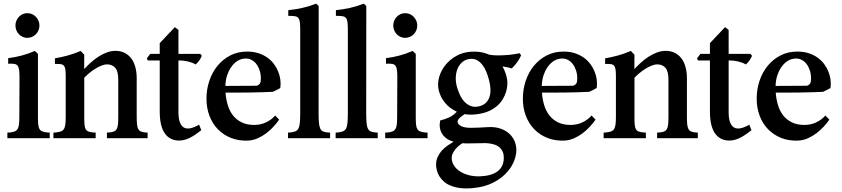

<svg xmlns="http://www.w3.org/2000/svg" viewBox="-20 -768 4677 1067"><path d="M199.2 -626.5Q199.2 -611.8 193.8 -599.4Q188.5 -586.9 179.4 -577.6Q170.4 -568.4 158.2 -563Q146 -557.6 131.8 -557.6Q118.2 -557.6 106.2 -563Q94.2 -568.4 85.2 -577.6Q76.2 -586.9 71 -599.4Q65.9 -611.8 65.9 -626.5Q65.9 -640.6 71 -652.8Q76.2 -665 85.2 -674.6Q94.2 -684.1 106.2 -689.5Q118.2 -694.8 131.8 -694.8Q146 -694.8 158.2 -689.5Q170.4 -684.1 179.4 -674.6Q188.5 -665 193.8 -652.8Q199.2 -640.6 199.2 -626.5ZM190.9 -116.2Q190.9 -90.8 192.6 -75.2Q194.3 -59.6 199.7 -50.5Q205.1 -41.5 215.3 -37.6Q225.6 -33.7 242.7 -31.7L256.3 -31.2V0H21V-31.2L34.7 -31.7Q51.8 -33.7 62 -37.8Q72.3 -42 77.9 -51.3Q83.5 -60.5 85.4 -75.9Q87.4 -91.3 87.4 -115.7L88.4 -337.9Q88.4 -363.3 86.4 -378.4Q84.5 -393.6 78.9 -401.6Q73.2 -409.7 63 -412.1Q52.7 -414.6 36.6 -414.1L25.4 -413.6V-444.8Q64.9 -449.7 101.1 -459.5Q137.2 -469.2 173.8 -484.9Q175.8 -482.9 177.5 -481.2Q179.2 -479.5 181.2 -478Q184.1 -475.1 187 -472.2Q189.9 -469.2 190.9 -467.8Z M637.2 -325.7Q637.2 -372.1 620.4 -391.1Q603.5 -410.2 575.7 -410.2Q560.1 -410.2 542.2 -402.8Q524.4 -395.5 507.1 -384.5Q489.7 -373.5 474.4 -360.4Q459 -347.2 448.2 -335.9V-118.2Q448.2 -91.3 449.7 -75Q451.2 -58.6 456.5 -49.6Q461.9 -40.5 472.2 -36.9Q482.4 -33.2 500 -31.7L511.7 -31.2V0H276.9V-31.2L288.6 -31.7Q305.7 -33.7 316.7 -37.1Q327.6 -40.5 334 -49.3Q340.3 -58.1 342.8 -74.2Q345.2 -90.3 345.2 -117.2V-345.2Q345.2 -367.7 343.3 -381.1Q341.3 -394.5 336.2 -401.6Q331.1 -408.7 321.5 -410.9Q312 -413.1 296.4 -412.6H285.2V-443.8Q321.8 -450.2 356.2 -459.5Q390.6 -468.8 428.2 -484.9L448.2 -463.9L447.8 -384.3Q464.4 -401.9 484.1 -419.9Q503.9 -438 526.1 -452.4Q548.3 -466.8 572.5 -476.1Q596.7 -485.4 622.1 -485.4Q648.9 -485.4 670.7 -475.1Q692.4 -464.8 707.8 -445.6Q723.1 -426.3 731.4 -397.7Q739.7 -369.1 739.7 -332.5V-117.2Q739.7 -90.8 741.7 -74.7Q743.7 -58.6 749 -49.6Q754.4 -40.5 763.9 -36.9Q773.4 -33.2 789.1 -31.7L800.3 -31.2V0H574.2V-31.2L585.4 -31.7Q601.6 -33.2 611.8 -36.9Q622.1 -40.5 627.7 -49.6Q633.3 -58.6 635.3 -74.7Q637.2 -90.8 637.2 -117.2Z M867.7 -432.1H801.3L795.9 -443.4L814.9 -468.8H867.7V-528.3L951.7 -617.2L971.7 -601.6V-468.8H1092.8L1101.6 -458Q1097.2 -446.8 1088.6 -433.8Q1080.1 -420.9 1067.4 -409.7Q1059.1 -415 1048.1 -419.2Q1037.1 -423.3 1024.9 -426.3Q1012.7 -429.2 1000.5 -430.7Q988.3 -432.1 977.1 -432.1H971.7V-145Q971.7 -108.4 980 -87.4Q988.3 -66.4 1003.2 -58.6Q1018.1 -50.8 1039.3 -55.4Q1060.5 -60.1 1086.4 -75.2L1098.6 -44.4Q1088.9 -37.1 1075.4 -27.1Q1062 -17.1 1046.4 -8.1Q1030.8 1 1012.7 7.1Q994.6 13.2 975.6 13.2Q924.3 13.2 896 -26.6Q867.7 -66.4 867.7 -148.9Z M1531.2 -103Q1518.6 -84.5 1500.2 -64.5Q1481.9 -44.4 1459.7 -27.6Q1437.5 -10.7 1412.1 0.5Q1386.7 11.7 1359.4 13.2Q1307.1 15.6 1264.4 -1.2Q1221.7 -18.1 1191.2 -49.3Q1160.6 -80.6 1144 -124.3Q1127.4 -168 1127.4 -219.7Q1127.4 -271.5 1143.3 -318.8Q1159.2 -366.2 1188.7 -402.3Q1218.3 -438.5 1260 -460Q1301.8 -481.4 1353.5 -481.4Q1388.2 -481.4 1416 -472.4Q1443.8 -463.4 1465.3 -448.2Q1486.8 -433.1 1502 -412.8Q1517.1 -392.6 1526.1 -370.1Q1535.2 -347.7 1538.1 -324.2Q1541 -300.8 1537.6 -278.8Q1529.3 -273.4 1517.1 -267.8Q1504.9 -262.2 1496.6 -257.8Q1470.2 -256.3 1435.5 -255.4Q1400.9 -254.4 1365.7 -253.9Q1330.6 -253.4 1298.8 -253.4Q1267.1 -253.4 1246.1 -253.4H1233.4Q1235.8 -217.3 1245.6 -184.6Q1255.4 -151.9 1274.4 -127.2Q1293.5 -102.5 1322.8 -88.1Q1352.1 -73.7 1393.1 -73.7Q1428.7 -73.7 1458.7 -88.1Q1488.8 -102.5 1509.3 -126ZM1408.2 -291.5Q1419.4 -296.4 1424.6 -304.2Q1429.7 -312 1429.7 -331.1Q1429.7 -356 1422.9 -376.7Q1416 -397.5 1404.8 -412.1Q1393.6 -426.8 1378.4 -434.8Q1363.3 -442.9 1346.2 -442.9Q1331.1 -442.9 1315.9 -437.5Q1300.8 -432.1 1287.4 -420.7Q1273.9 -409.2 1262.5 -392.1Q1251 -375 1243.2 -352.1Q1233.9 -325.7 1232.4 -290.5Z M1750.5 -142.6Q1750.5 -106.9 1752.4 -85.7Q1754.4 -64.5 1760 -53Q1765.6 -41.5 1775.9 -37.4Q1786.1 -33.2 1803.2 -31.7L1814.5 -31.2V0H1580.6V-31.2L1591.8 -31.7Q1609.9 -33.7 1621.1 -38.1Q1632.3 -42.5 1638.4 -54Q1644.5 -65.4 1646.5 -86.2Q1648.4 -106.9 1648.4 -141.6V-599.1Q1648.4 -626.5 1646.7 -642.3Q1645 -658.2 1639.2 -666.5Q1633.3 -674.8 1622.6 -677.2Q1611.8 -679.7 1593.8 -679.7H1582V-711.4Q1620.6 -715.3 1659.4 -723.9Q1698.2 -732.4 1736.8 -747.6Q1737.8 -747.1 1740 -745.1Q1742.2 -743.2 1744.4 -741Q1746.6 -738.8 1748.5 -736.8Q1750.5 -734.9 1751 -733.9Z M2015.1 -142.6Q2015.1 -106.9 2017.1 -85.7Q2019 -64.5 2024.7 -53Q2030.3 -41.5 2040.5 -37.4Q2050.8 -33.2 2067.9 -31.7L2079.1 -31.2V0H1845.2V-31.2L1856.4 -31.7Q1874.5 -33.7 1885.7 -38.1Q1897 -42.5 1903.1 -54Q1909.2 -65.4 1911.1 -86.2Q1913.1 -106.9 1913.1 -141.6V-599.1Q1913.1 -626.5 1911.4 -642.3Q1909.7 -658.2 1903.8 -666.5Q1897.9 -674.8 1887.2 -677.2Q1876.5 -679.7 1858.4 -679.7H1846.7V-711.4Q1885.3 -715.3 1924.1 -723.9Q1962.9 -732.4 2001.5 -747.6Q2002.4 -747.1 2004.6 -745.1Q2006.8 -743.2 2009 -741Q2011.2 -738.8 2013.2 -736.8Q2015.1 -734.9 2015.6 -733.9Z M2298.8 -626.5Q2298.8 -611.8 2293.5 -599.4Q2288.1 -586.9 2279.1 -577.6Q2270 -568.4 2257.8 -563Q2245.6 -557.6 2231.4 -557.6Q2217.8 -557.6 2205.8 -563Q2193.8 -568.4 2184.8 -577.6Q2175.8 -586.9 2170.7 -599.4Q2165.5 -611.8 2165.5 -626.5Q2165.5 -640.6 2170.7 -652.8Q2175.8 -665 2184.8 -674.6Q2193.8 -684.1 2205.8 -689.5Q2217.8 -694.8 2231.4 -694.8Q2245.6 -694.8 2257.8 -689.5Q2270 -684.1 2279.1 -674.6Q2288.1 -665 2293.5 -652.8Q2298.8 -640.6 2298.8 -626.5ZM2290.5 -116.2Q2290.5 -90.8 2292.2 -75.2Q2293.9 -59.6 2299.3 -50.5Q2304.7 -41.5 2314.9 -37.6Q2325.2 -33.7 2342.3 -31.7L2356 -31.2V0H2120.6V-31.2L2134.3 -31.7Q2151.4 -33.7 2161.6 -37.8Q2171.9 -42 2177.5 -51.3Q2183.1 -60.5 2185.1 -75.9Q2187 -91.3 2187 -115.7L2188 -337.9Q2188 -363.3 2186 -378.4Q2184.1 -393.6 2178.5 -401.6Q2172.9 -409.7 2162.6 -412.1Q2152.3 -414.6 2136.2 -414.1L2125 -413.6V-444.8Q2164.6 -449.7 2200.7 -459.5Q2236.8 -469.2 2273.4 -484.9Q2275.4 -482.9 2277.1 -481.2Q2278.8 -479.5 2280.8 -478Q2283.7 -475.1 2286.6 -472.2Q2289.6 -469.2 2290.5 -467.8Z M2798.8 -322.8Q2800.3 -310.1 2799.1 -293Q2797.9 -275.9 2792 -256.8Q2786.1 -237.8 2775.1 -218.5Q2764.2 -199.2 2746.1 -182.6Q2728 -166 2702.4 -153.3Q2676.8 -140.6 2641.1 -134.8Q2597.2 -127.4 2562.5 -133.8Q2558.1 -130.9 2551.3 -126.2Q2544.4 -121.6 2538.1 -116Q2531.7 -110.4 2527.3 -104.2Q2522.9 -98.1 2522.9 -92.3Q2522.9 -84.5 2528.6 -77.9Q2534.2 -71.3 2543.9 -66.7Q2553.7 -62 2566.9 -59.8Q2580.1 -57.6 2595.7 -57.6Q2613.8 -57.6 2639.2 -58.8Q2664.6 -60.1 2690.4 -61.5Q2729 -64 2758.8 -54.2Q2788.6 -44.4 2808.8 -26.4Q2829.1 -8.3 2839.4 15.9Q2849.6 40 2849.6 66.9Q2849.1 99.6 2833.7 134.3Q2818.4 168.9 2788.8 198.5Q2759.3 228 2715.8 249.3Q2672.4 270.5 2615.7 276.4Q2574.2 281.2 2542.2 277.6Q2510.3 273.9 2486.6 264.6Q2462.9 255.4 2447 241.2Q2431.2 227.1 2421.4 210.9Q2411.6 194.8 2407.5 177.7Q2403.3 160.6 2403.3 145.5Q2403.8 122.6 2412.4 104Q2420.9 85.4 2434.3 70.1Q2447.8 54.7 2465.1 42.5Q2482.4 30.3 2500.5 19.5Q2490.2 16.6 2480 12.2Q2465.8 5.9 2454.1 -4.4Q2442.4 -14.6 2434.6 -28.3Q2426.8 -42 2424.3 -59.6Q2421.9 -77.1 2426.3 -98.6Q2452.1 -104.5 2476.3 -115.7Q2500.5 -127 2518.6 -147.5Q2480.5 -164.1 2453.4 -196.3Q2426.3 -228.5 2417.5 -269.5Q2410.2 -304.7 2420.9 -341.1Q2431.6 -377.4 2456.1 -407.5Q2480.5 -437.5 2516.4 -457.5Q2552.2 -477.5 2595.7 -480.5Q2647.9 -483.9 2686 -469.2Q2691.4 -466.8 2697.3 -464.4Q2703.6 -463.4 2710.4 -462.4Q2717.3 -461.4 2725.1 -460.9Q2745.1 -459.5 2777.8 -460.9Q2811.5 -462.4 2836.2 -466.6Q2860.8 -470.7 2867.7 -472.2L2876 -460.4Q2867.2 -439.9 2852.5 -420.2Q2837.9 -400.4 2823.7 -387.7Q2816.4 -390.6 2806.4 -392.6Q2796.4 -394.5 2786.6 -396.5Q2782.7 -397.5 2779.1 -397.7Q2775.4 -397.9 2772.5 -398.4Q2782.2 -382.3 2789.3 -361.8Q2796.4 -341.3 2798.8 -322.8ZM2643.1 -177.2Q2668.9 -184.1 2682.9 -199.5Q2696.8 -214.8 2701.9 -235.1Q2707 -255.4 2705.3 -278.1Q2703.6 -300.8 2697.8 -322.3Q2691.9 -345.7 2682.9 -368.2Q2673.8 -390.6 2660.9 -407.5Q2647.9 -424.3 2630.6 -433.8Q2613.3 -443.4 2590.8 -440.4Q2568.4 -438 2551.5 -424.8Q2534.7 -411.6 2524.9 -390.9Q2515.1 -370.1 2513.2 -343.3Q2511.2 -316.4 2519 -286.6Q2524.9 -265.6 2534.7 -243.4Q2544.4 -221.2 2559.6 -204.3Q2574.7 -187.5 2595.2 -179.2Q2615.7 -170.9 2643.1 -177.2ZM2550.3 27.8Q2540 33.7 2529.3 42.7Q2518.6 51.8 2510 62.3Q2501.5 72.8 2495.8 85Q2490.2 97.2 2490.2 109.4Q2490.2 130.4 2501.5 149.4Q2512.7 168.5 2533.4 182.6Q2554.2 196.8 2583 204.8Q2611.8 212.9 2647 211.9Q2711.4 209.5 2745.1 184.1Q2778.8 158.7 2779.8 110.8Q2780.8 73.7 2756.8 51.8Q2732.9 29.8 2679.7 27.3Q2634.3 27.3 2593.3 28.8Q2582 29.3 2571 29.1Q2560.1 28.8 2550.3 27.8Z M3289.6 -103Q3276.9 -84.5 3258.5 -64.5Q3240.2 -44.4 3218 -27.6Q3195.8 -10.7 3170.4 0.5Q3145 11.7 3117.7 13.2Q3065.4 15.6 3022.7 -1.2Q2980 -18.1 2949.5 -49.3Q2918.9 -80.6 2902.3 -124.3Q2885.7 -168 2885.7 -219.7Q2885.7 -271.5 2901.6 -318.8Q2917.5 -366.2 2947 -402.3Q2976.6 -438.5 3018.3 -460Q3060.1 -481.4 3111.8 -481.4Q3146.5 -481.4 3174.3 -472.4Q3202.1 -463.4 3223.6 -448.2Q3245.1 -433.1 3260.3 -412.8Q3275.4 -392.6 3284.4 -370.1Q3293.5 -347.7 3296.4 -324.2Q3299.3 -300.8 3295.9 -278.8Q3287.6 -273.4 3275.4 -267.8Q3263.2 -262.2 3254.9 -257.8Q3228.5 -256.3 3193.8 -255.4Q3159.2 -254.4 3124 -253.9Q3088.9 -253.4 3057.1 -253.4Q3025.4 -253.4 3004.4 -253.4H2991.7Q2994.1 -217.3 3003.9 -184.6Q3013.7 -151.9 3032.7 -127.2Q3051.8 -102.5 3081.1 -88.1Q3110.4 -73.7 3151.4 -73.7Q3187 -73.7 3217 -88.1Q3247.1 -102.5 3267.6 -126ZM3166.5 -291.5Q3177.7 -296.4 3182.9 -304.2Q3188 -312 3188 -331.1Q3188 -356 3181.2 -376.7Q3174.3 -397.5 3163.1 -412.1Q3151.9 -426.8 3136.7 -434.8Q3121.6 -442.9 3104.5 -442.9Q3089.4 -442.9 3074.2 -437.5Q3059.1 -432.1 3045.7 -420.7Q3032.2 -409.2 3020.8 -392.1Q3009.3 -375 3001.5 -352.1Q2992.2 -325.7 2990.7 -290.5Z M3694.8 -325.7Q3694.8 -372.1 3678 -391.1Q3661.1 -410.2 3633.3 -410.2Q3617.7 -410.2 3599.9 -402.8Q3582 -395.5 3564.7 -384.5Q3547.4 -373.5 3532 -360.4Q3516.6 -347.2 3505.9 -335.9V-118.2Q3505.9 -91.3 3507.3 -75Q3508.8 -58.6 3514.2 -49.6Q3519.5 -40.5 3529.8 -36.9Q3540 -33.2 3557.6 -31.7L3569.3 -31.2V0H3334.5V-31.2L3346.2 -31.7Q3363.3 -33.7 3374.3 -37.1Q3385.3 -40.5 3391.6 -49.3Q3397.9 -58.1 3400.4 -74.2Q3402.8 -90.3 3402.8 -117.2V-345.2Q3402.8 -367.7 3400.9 -381.1Q3398.9 -394.5 3393.8 -401.6Q3388.7 -408.7 3379.2 -410.9Q3369.6 -413.1 3354 -412.6H3342.8V-443.8Q3379.4 -450.2 3413.8 -459.5Q3448.2 -468.8 3485.8 -484.9L3505.9 -463.9L3505.4 -384.3Q3522 -401.9 3541.7 -419.9Q3561.5 -438 3583.7 -452.4Q3606 -466.8 3630.1 -476.1Q3654.3 -485.4 3679.7 -485.4Q3706.5 -485.4 3728.3 -475.1Q3750 -464.8 3765.4 -445.6Q3780.8 -426.3 3789.1 -397.7Q3797.4 -369.1 3797.4 -332.5V-117.2Q3797.4 -90.8 3799.3 -74.7Q3801.3 -58.6 3806.6 -49.6Q3812 -40.5 3821.5 -36.9Q3831.1 -33.2 3846.7 -31.7L3857.9 -31.2V0H3631.8V-31.2L3643.1 -31.7Q3659.2 -33.2 3669.4 -36.9Q3679.7 -40.5 3685.3 -49.6Q3690.9 -58.6 3692.9 -74.7Q3694.8 -90.8 3694.8 -117.2Z M3925.3 -432.1H3858.9L3853.5 -443.4L3872.6 -468.8H3925.3V-528.3L4009.3 -617.2L4029.3 -601.6V-468.8H4150.4L4159.2 -458Q4154.8 -446.8 4146.2 -433.8Q4137.7 -420.9 4125 -409.7Q4116.7 -415 4105.7 -419.2Q4094.7 -423.3 4082.5 -426.3Q4070.3 -429.2 4058.1 -430.7Q4045.9 -432.1 4034.7 -432.1H4029.3V-145Q4029.3 -108.4 4037.6 -87.4Q4045.9 -66.4 4060.8 -58.6Q4075.7 -50.8 4096.9 -55.4Q4118.2 -60.1 4144 -75.2L4156.2 -44.4Q4146.5 -37.1 4133.1 -27.1Q4119.6 -17.1 4104 -8.1Q4088.4 1 4070.3 7.1Q4052.2 13.2 4033.2 13.2Q3981.9 13.2 3953.6 -26.6Q3925.3 -66.4 3925.3 -148.9Z M4588.9 -103Q4576.2 -84.5 4557.9 -64.5Q4539.6 -44.4 4517.3 -27.6Q4495.1 -10.7 4469.7 0.5Q4444.3 11.7 4417 13.2Q4364.7 15.6 4322 -1.2Q4279.3 -18.1 4248.8 -49.3Q4218.3 -80.6 4201.7 -124.3Q4185.1 -168 4185.1 -219.7Q4185.1 -271.5 4200.9 -318.8Q4216.8 -366.2 4246.3 -402.3Q4275.9 -438.5 4317.6 -460Q4359.4 -481.4 4411.1 -481.4Q4445.8 -481.4 4473.6 -472.4Q4501.5 -463.4 4522.9 -448.2Q4544.4 -433.1 4559.6 -412.8Q4574.7 -392.6 4583.7 -370.1Q4592.8 -347.7 4595.7 -324.2Q4598.6 -300.8 4595.2 -278.8Q4586.9 -273.4 4574.7 -267.8Q4562.5 -262.2 4554.2 -257.8Q4527.8 -256.3 4493.2 -255.4Q4458.5 -254.4 4423.3 -253.9Q4388.2 -253.4 4356.4 -253.4Q4324.7 -253.4 4303.7 -253.4H4291Q4293.5 -217.3 4303.2 -184.6Q4313 -151.9 4332 -127.2Q4351.1 -102.5 4380.4 -88.1Q4409.7 -73.7 4450.7 -73.7Q4486.3 -73.7 4516.4 -88.1Q4546.4 -102.5 4566.9 -126ZM4465.8 -291.5Q4477.1 -296.4 4482.2 -304.2Q4487.3 -312 4487.3 -331.1Q4487.3 -356 4480.5 -376.7Q4473.6 -397.5 4462.4 -412.1Q4451.2 -426.8 4436 -434.8Q4420.9 -442.9 4403.8 -442.9Q4388.7 -442.9 4373.5 -437.5Q4358.4 -432.1 4345 -420.7Q4331.5 -409.2 4320.1 -392.1Q4308.6 -375 4300.8 -352.1Q4291.5 -325.7 4290 -290.5Z"/></svg>

Font: VarendraSemibold
Style: Regular
Weight: 600
Designer: Jacob Thomas
Foundry: Bangla Type Foundry
Version: Version 1.008